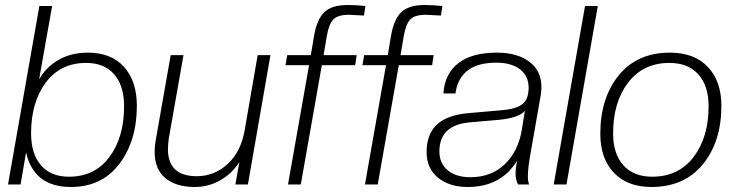

<svg xmlns="http://www.w3.org/2000/svg" viewBox="-20 -736 2931 766"><path d="M263 10Q115 10 84 -128L62 0H12L137 -712H188L136 -419Q163 -468 213.5 -497Q264 -526 330 -526Q424 -526 475 -469Q526 -412 526 -314Q526 -174 456 -82Q386 10 263 10ZM255 -31Q358 -31 416.5 -109.5Q475 -188 475 -312Q475 -394 435.5 -439.5Q396 -485 324 -485Q221 -485 162.5 -406.5Q104 -328 104 -204Q104 -122 143.5 -76.5Q183 -31 255 -31Z M757 10Q682 10 639.5 -25.5Q597 -61 597 -130Q597 -154 601 -175L661 -516H712L653 -181Q650 -157 650 -138Q652 -33 765 -33Q835 -33 888 -81.5Q941 -130 956 -216L1008 -516H1059L969 0H919L935 -89Q904 -42 857.5 -16Q811 10 757 10Z M1180 0H1129L1213 -476H1119L1126 -516H1220L1233 -593Q1244 -658 1273.5 -687Q1303 -716 1367 -716Q1402 -716 1438 -712L1432 -674L1372 -677Q1327 -677 1309.5 -658Q1292 -639 1284 -593L1271 -516H1403L1397 -476H1264Z M1487 0H1436L1520 -476H1426L1433 -516H1527L1540 -593Q1551 -658 1580.5 -687Q1610 -716 1674 -716Q1709 -716 1745 -712L1739 -674L1679 -677Q1634 -677 1616.5 -658Q1599 -639 1591 -593L1578 -516H1710L1704 -476H1571Z M1846 10Q1773 10 1727.5 -27Q1682 -64 1682 -129Q1682 -201 1723.5 -239.5Q1765 -278 1853 -285L1978 -296Q2035 -300 2062 -319Q2089 -338 2089 -386Q2089 -433 2054.5 -459.5Q2020 -486 1960 -486Q1814 -486 1797 -363H1749Q1754 -441 1808 -483.5Q1862 -526 1962 -526Q2043 -526 2091.5 -490Q2140 -454 2140 -389Q2140 -376 2138 -360L2098 -132Q2086 -68 2086 -33Q2086 -12 2091 0H2047Q2037 -17 2037 -45Q2037 -66 2043 -95Q1979 10 1846 10ZM1856 -29Q1940 -29 1994 -81Q2048 -133 2062 -219L2074 -294Q2051 -266 1971 -258L1856 -248Q1733 -238 1733 -132Q1733 -84 1766.5 -56.5Q1800 -29 1856 -29Z M2240 0H2189L2314 -712H2365Z M2582 -31Q2687 -31 2747 -109.5Q2807 -188 2807 -312Q2807 -394 2766 -439.5Q2725 -485 2651 -485Q2546 -485 2486 -406.5Q2426 -328 2426 -204Q2426 -122 2467 -76.5Q2508 -31 2582 -31ZM2579 10Q2483 10 2429 -47Q2375 -104 2375 -202Q2375 -345 2448.5 -435.5Q2522 -526 2653 -526Q2750 -526 2804 -469Q2858 -412 2858 -314Q2858 -171 2784 -80.5Q2710 10 2579 10Z"/></svg>

Font: Creato Display Light
Style: Italic
Weight: 300
Italic angle: -10°
Version: Version 1.000